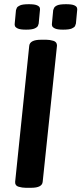

<svg xmlns="http://www.w3.org/2000/svg" viewBox="-20 -891 387 913"><path d="M280 -750Q253 -750 241.5 -755.5Q230 -761 228 -767.5Q226 -774 227 -779L233 -843Q234 -846 237 -853Q240 -860 252 -865.5Q264 -871 294 -871Q321 -871 332.5 -866Q344 -861 346 -854Q348 -847 347 -843L341 -779Q340 -774 337 -767.5Q334 -761 321.5 -755.5Q309 -750 280 -750ZM104 -750Q76 -750 64.5 -755.5Q53 -761 51 -767.5Q49 -774 50 -779L56 -843Q57 -847 60 -853.5Q63 -860 75.5 -865.5Q88 -871 117 -871Q144 -871 155.5 -866Q167 -861 169 -854.5Q171 -848 170 -843L164 -779Q163 -775 160.5 -768.5Q158 -762 145.5 -756Q133 -750 104 -750ZM102 2Q86 2 68.5 -3Q51 -8 52 -26L119 -673Q122 -702 175 -702H201Q216 -702 233.5 -697Q251 -692 251 -674L183 -27Q181 2 128 2Z"/></svg>

Font: Asap SemiBold
Style: Italic
Weight: 600
Italic angle: -6°
Designer: Pablo Cosgaya
Foundry: Omnibus-Type
Version: Version 3.001; ttfautohint (v1.8.3)